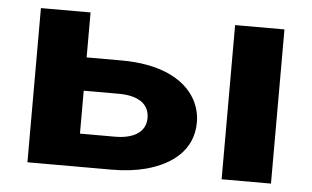

<svg xmlns="http://www.w3.org/2000/svg" viewBox="-43 -591 1065 655"><g transform="rotate(5 489.5 -264.0)"><path d="M242 -374V-528H72V0H362C405 0 444 -5 478 -14C566 -38 636 -91 636 -186C636 -214 629 -239 617 -262C578 -334 487 -374 362 -374ZM906 0V-528H737V0ZM467 -186C467 -136 423 -113 362 -113H242V-260H362C425 -260 467 -237 467 -186Z"/></g></svg>

Font: Asimov
Style: XWid
Weight: 500
Designer: Google
Version: Version 2.000980; 2014